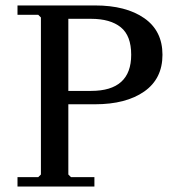

<svg xmlns="http://www.w3.org/2000/svg" viewBox="-20 -681 643 701"><path d="M229.5 -300.3V-43.9L239.3 -34.2H324.7V0H43.9V-34.2H119.6L129.4 -43.9V-617.2L119.6 -627H43.9V-661.1H327.1Q439.9 -661.1 506.6 -614.7Q573.2 -568.4 573.2 -481Q573.2 -393.6 506.6 -346.9Q439.9 -300.3 327.1 -300.3ZM229.5 -612.3V-349.1H312.5Q459 -349.1 459 -481Q459 -550.8 420.9 -581.5Q382.8 -612.3 312.5 -612.3Z"/></svg>

Font: Happy Times at the IKOB
Style: Regular
Weight: 400
Designer: Lucas Le Bihan
Foundry: Lucas Le Bihan
Version: Version 1.000;PS 1.0;hotconv 1.0.88;makeotf.lib2.5.647800